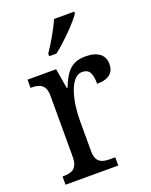

<svg xmlns="http://www.w3.org/2000/svg" viewBox="-143 -844 726 921"><g transform="rotate(-20 219.5 -383.0)"><path d="M166 -619V-606H203C254 -645 329 -721 352 -756V-766H249C230 -721 195 -662 166 -619ZM29 0H298V-42H273C233 -42 199 -50 199 -109V-270C199 -353 223 -481 288 -481C324 -481 337 -458 337 -403C400 -403 425 -431 425 -472C425 -518 393 -546 327 -546C248 -546 222 -495 197 -434H193L176 -536H30V-494H33C73 -494 107 -485 107 -426V-114C107 -51 74 -42 32 -42H29Z"/></g></svg>

Font: Noto Serif Lao SemiCondensed
Style: Regular
Weight: 400
Width: 4
Designer: Monotype Design Team
Foundry: Monotype Imaging Inc.
Version: Version 2.003